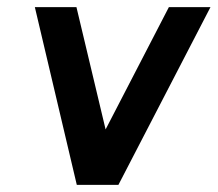

<svg xmlns="http://www.w3.org/2000/svg" viewBox="-20 -520 612 540"><path d="M78 -500 196 0H313L572 -500H455L277 -156L195 -500Z"/></svg>

Font: Unageo
Style: SemiBold-Italic
Weight: 600
Designer: Richard Sepsi
Foundry: Richard Sepsi
Version: Version 2.000